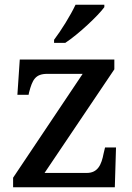

<svg xmlns="http://www.w3.org/2000/svg" viewBox="-20 -786 556 806"><path d="M207 -619V-606H254C309 -642 393 -721 418 -756V-766H297C276 -721 236 -657 207 -619ZM35 0H462L467 -167H421L415 -142C406 -95 391 -60 344 -60H167L460 -495V-536H63L53 -388H100L102 -398C116 -451 128 -476 179 -476H327L35 -40Z"/></svg>

Font: Noto Serif Devanagari Medium
Style: Regular
Weight: 500
Designer: Universal Thirst, Indian Type Foundry and the Monotype Design Team
Foundry: Monotype Imaging Inc.
Version: Version 2.004